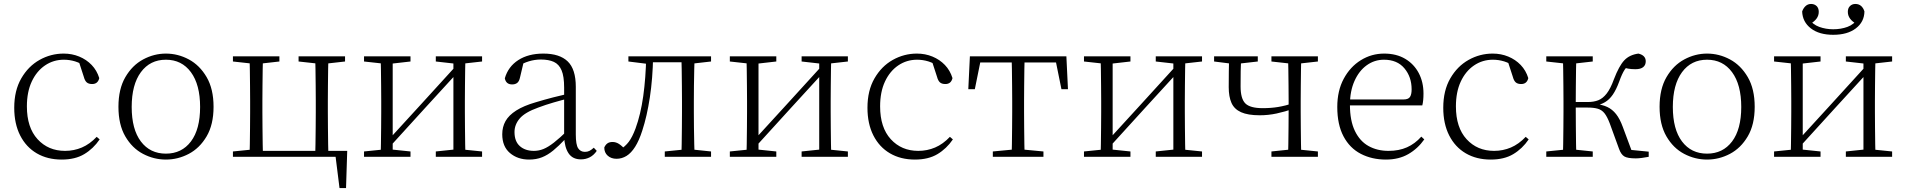

<svg xmlns="http://www.w3.org/2000/svg" viewBox="-20 -793 9636 971"><path d="M292 14Q220 14 166 -17.5Q112 -49 82 -108Q52 -167 52 -248Q52 -335 87.5 -396.5Q123 -458 180 -490Q237 -522 302 -522Q344 -522 380.5 -507Q417 -492 443.5 -464.5Q470 -437 482 -398Q475 -368 446 -368Q428 -368 418.5 -376.5Q409 -385 404 -404L376 -490L419 -452Q388 -474 360 -482.5Q332 -491 303 -491Q250 -491 207.5 -462Q165 -433 140.5 -380.5Q116 -328 116 -255Q116 -148 170 -89Q224 -30 309 -30Q354 -30 394 -47Q434 -64 469 -101L484 -88Q452 -41 406 -13.5Q360 14 292 14Z M819 14Q758 14 703 -15Q648 -44 613.5 -103.5Q579 -163 579 -253Q579 -343 614 -403Q649 -463 704 -492.5Q759 -522 819 -522Q880 -522 935 -492.5Q990 -463 1025 -403Q1060 -343 1060 -253Q1060 -163 1025 -103.5Q990 -44 935 -15Q880 14 819 14ZM819 -16Q899 -16 945.5 -77.5Q992 -139 992 -252Q992 -365 945.5 -428Q899 -491 819 -491Q739 -491 692.5 -428Q646 -365 646 -252Q646 -139 692.5 -77.5Q739 -16 819 -16Z M1242 0Q1243 -24 1243.5 -64.5Q1244 -105 1244.5 -148.5Q1245 -192 1245 -226V-283Q1245 -316 1244.5 -359.5Q1244 -403 1243.5 -443.5Q1243 -484 1242 -508H1310Q1309 -484 1308.5 -443.5Q1308 -403 1307.5 -359.5Q1307 -316 1307 -283V-226Q1307 -192 1307.5 -148.5Q1308 -105 1308.5 -64.5Q1309 -24 1310 0ZM1574 0Q1575 -24 1575.5 -64.5Q1576 -105 1576.5 -148.5Q1577 -192 1577 -226V-283Q1577 -316 1576.5 -359.5Q1576 -403 1575.5 -443.5Q1575 -484 1574 -508H1641Q1640 -484 1639.5 -443.5Q1639 -403 1638.5 -359.5Q1638 -316 1638 -283V-226Q1638 -192 1638.5 -148.5Q1639 -105 1639.5 -64.5Q1640 -24 1641 0ZM1697 158 1674 -26 1705 0H1275V-30H1736L1730 158ZM1158 -482V-508H1393V-482L1287 -470H1267ZM1490 -482V-508H1725V-482L1619 -470H1599ZM1158 0V-27L1267 -38H1275V0Z M1821 0V-27L1929 -38H1950L2056 -27V0ZM2184 0V-27L2289 -38H2310L2418 -27V0ZM1905 0Q1906 -24 1906.5 -64.5Q1907 -105 1907.5 -148.5Q1908 -192 1908 -226V-283Q1908 -316 1907.5 -359.5Q1907 -403 1906.5 -443.5Q1906 -484 1905 -508H1966V0ZM1946 -45 1916 -61H1922L2106 -262L2291 -465L2319 -447H2313L2129 -246ZM2273 0V-508H2334Q2333 -484 2332.5 -443.5Q2332 -403 2331.5 -359.5Q2331 -316 2331 -283V-226Q2331 -192 2331.5 -148.5Q2332 -105 2332.5 -64.5Q2333 -24 2334 0ZM1821 -482V-508H2056V-482L1951 -470H1930ZM2184 -482V-508H2418V-482L2311 -470H2290Z M2656 14Q2598 14 2559 -19Q2520 -52 2520 -114Q2520 -151 2536.5 -180.5Q2553 -210 2590.5 -234Q2628 -258 2690 -276Q2733 -289 2777.5 -300.5Q2822 -312 2862 -321V-297Q2822 -287 2780.5 -275Q2739 -263 2702 -249Q2635 -225 2608.5 -194Q2582 -163 2582 -125Q2582 -78 2609 -54Q2636 -30 2680 -30Q2705 -30 2728.5 -39.5Q2752 -49 2781.5 -72Q2811 -95 2851 -134L2857 -89H2838Q2806 -55 2778 -32Q2750 -9 2721 2.5Q2692 14 2656 14ZM2918 13Q2876 13 2855.5 -17.5Q2835 -48 2833 -102V-106V-350Q2833 -407 2820 -437.5Q2807 -468 2781 -480Q2755 -492 2715 -492Q2685 -492 2655 -483Q2625 -474 2593 -454L2629 -482L2610 -402Q2606 -382 2596 -374Q2586 -366 2570 -366Q2539 -366 2533 -397Q2550 -456 2601 -489Q2652 -522 2728 -522Q2810 -522 2851 -482.5Q2892 -443 2892 -354V-113Q2892 -61 2904 -43Q2916 -25 2938 -25Q2951 -25 2961 -30Q2971 -35 2983 -46L2998 -30Q2983 -8 2962.5 2.5Q2942 13 2918 13Z M3098 10Q3071 10 3053.5 -5.5Q3036 -21 3036 -47Q3042 -61 3052 -68Q3062 -75 3078 -75Q3095 -75 3110.5 -65Q3126 -55 3144 -35V-26H3114V-35Q3142 -52 3160 -76Q3178 -100 3194 -143Q3220 -214 3233 -306.5Q3246 -399 3248 -508H3283Q3281 -396 3266.5 -300.5Q3252 -205 3228 -132Q3212 -82 3192 -50.5Q3172 -19 3148.5 -4.5Q3125 10 3098 10ZM3158 -482V-508H3261V-470H3254ZM3263 -478V-508H3455V-478ZM3342 0V-27L3451 -38H3471L3576 -27V0ZM3426 0Q3427 -24 3427.5 -64.5Q3428 -105 3428.5 -148.5Q3429 -192 3429 -226V-283Q3429 -316 3428.5 -359.5Q3428 -403 3427.5 -443.5Q3427 -484 3426 -508H3493Q3492 -484 3491 -443.5Q3490 -403 3489.5 -359.5Q3489 -316 3489 -283V-226Q3489 -192 3489.5 -148.5Q3490 -105 3491 -64.5Q3492 -24 3493 0ZM3459 -470V-508H3576V-482L3471 -470Z M3671 0V-27L3779 -38H3800L3906 -27V0ZM4034 0V-27L4139 -38H4160L4268 -27V0ZM3755 0Q3756 -24 3756.5 -64.5Q3757 -105 3757.5 -148.5Q3758 -192 3758 -226V-283Q3758 -316 3757.5 -359.5Q3757 -403 3756.5 -443.5Q3756 -484 3755 -508H3816V0ZM3796 -45 3766 -61H3772L3956 -262L4141 -465L4169 -447H4163L3979 -246ZM4123 0V-508H4184Q4183 -484 4182.5 -443.5Q4182 -403 4181.5 -359.5Q4181 -316 4181 -283V-226Q4181 -192 4181.5 -148.5Q4182 -105 4182.5 -64.5Q4183 -24 4184 0ZM3671 -482V-508H3906V-482L3801 -470H3780ZM4034 -482V-508H4268V-482L4161 -470H4140Z M4607 14Q4535 14 4481 -17.5Q4427 -49 4397 -108Q4367 -167 4367 -248Q4367 -335 4402.5 -396.5Q4438 -458 4495 -490Q4552 -522 4617 -522Q4659 -522 4695.5 -507Q4732 -492 4758.5 -464.5Q4785 -437 4797 -398Q4790 -368 4761 -368Q4743 -368 4733.5 -376.5Q4724 -385 4719 -404L4691 -490L4734 -452Q4703 -474 4675 -482.5Q4647 -491 4618 -491Q4565 -491 4522.5 -462Q4480 -433 4455.5 -380.5Q4431 -328 4431 -255Q4431 -148 4485 -89Q4539 -30 4624 -30Q4669 -30 4709 -47Q4749 -64 4784 -101L4799 -88Q4767 -41 4721 -13.5Q4675 14 4607 14Z M4877 -342 4885 -508H5373L5381 -342H5348L5315 -505L5348 -477H4910L4943 -505L4910 -342ZM5001 0V-27L5117 -38H5141L5257 -27V0ZM5096 0Q5097 -24 5097.5 -64.5Q5098 -105 5098.5 -148.5Q5099 -192 5099 -226V-283Q5099 -316 5098.5 -359.5Q5098 -403 5097.5 -443.5Q5097 -484 5096 -508H5162Q5161 -484 5160.5 -443.5Q5160 -403 5159.5 -359.5Q5159 -316 5159 -283V-226Q5159 -192 5159.5 -148.5Q5160 -105 5160.5 -64.5Q5161 -24 5162 0Z M5462 0V-27L5570 -38H5591L5697 -27V0ZM5825 0V-27L5930 -38H5951L6059 -27V0ZM5546 0Q5547 -24 5547.5 -64.5Q5548 -105 5548.5 -148.5Q5549 -192 5549 -226V-283Q5549 -316 5548.5 -359.5Q5548 -403 5547.5 -443.5Q5547 -484 5546 -508H5607V0ZM5587 -45 5557 -61H5563L5747 -262L5932 -465L5960 -447H5954L5770 -246ZM5914 0V-508H5975Q5974 -484 5973.5 -443.5Q5973 -403 5972.5 -359.5Q5972 -316 5972 -283V-226Q5972 -192 5972.5 -148.5Q5973 -105 5973.5 -64.5Q5974 -24 5975 0ZM5462 -482V-508H5697V-482L5592 -470H5571ZM5825 -482V-508H6059V-482L5952 -470H5931Z M6351 -210Q6291 -210 6256.5 -225.5Q6222 -241 6208 -272.5Q6194 -304 6194 -352Q6194 -393 6194.5 -431.5Q6195 -470 6196 -508H6257Q6255 -468 6254.5 -433Q6254 -398 6254 -356Q6254 -294 6278 -270Q6302 -246 6366 -246Q6408 -246 6444 -252Q6480 -258 6524 -272V-244Q6478 -228 6436 -219Q6394 -210 6351 -210ZM6494 0Q6495 -24 6495.5 -64.5Q6496 -105 6496.5 -150.5Q6497 -196 6497 -233V-283Q6497 -316 6496.5 -359.5Q6496 -403 6495.5 -443.5Q6495 -484 6494 -508H6561Q6560 -484 6559.5 -443.5Q6559 -403 6558.5 -359.5Q6558 -316 6558 -283V-226Q6558 -192 6558.5 -148.5Q6559 -105 6559.5 -64.5Q6560 -24 6561 0ZM6120 -482V-508H6341V-482L6236 -470H6215ZM6410 0V-27L6516 -38H6536L6645 -27V0ZM6410 -482V-508H6645V-482L6538 -470H6518Z M6989 14Q6918 14 6862 -15Q6806 -44 6774.5 -103.5Q6743 -163 6743 -252Q6743 -334 6775.5 -394.5Q6808 -455 6862 -488.5Q6916 -522 6980 -522Q7042 -522 7086.5 -495.5Q7131 -469 7155 -423.5Q7179 -378 7179 -320Q7179 -283 7173 -260H6773V-290H7078Q7102 -290 7110.5 -302.5Q7119 -315 7119 -341Q7119 -404 7082.5 -447.5Q7046 -491 6979 -491Q6931 -491 6892 -463Q6853 -435 6830 -383.5Q6807 -332 6807 -263Q6807 -183 6832 -131Q6857 -79 6901 -54.5Q6945 -30 7002 -30Q7055 -30 7095.5 -48Q7136 -66 7168 -102L7183 -88Q7150 -41 7102 -13.5Q7054 14 6989 14Z M7519 14Q7447 14 7393 -17.5Q7339 -49 7309 -108Q7279 -167 7279 -248Q7279 -335 7314.5 -396.5Q7350 -458 7407 -490Q7464 -522 7529 -522Q7571 -522 7607.5 -507Q7644 -492 7670.5 -464.5Q7697 -437 7709 -398Q7702 -368 7673 -368Q7655 -368 7645.5 -376.5Q7636 -385 7631 -404L7603 -490L7646 -452Q7615 -474 7587 -482.5Q7559 -491 7530 -491Q7477 -491 7434.5 -462Q7392 -433 7367.5 -380.5Q7343 -328 7343 -255Q7343 -148 7397 -89Q7451 -30 7536 -30Q7581 -30 7621 -47Q7661 -64 7696 -101L7711 -88Q7679 -41 7633 -13.5Q7587 14 7519 14Z M7800 0V-27L7909 -38H7929L8035 -27V0ZM7800 -482V-508H8035V-482L7929 -470H7909ZM7884 0Q7885 -24 7885.5 -64.5Q7886 -105 7886.5 -148.5Q7887 -192 7887 -226V-283Q7887 -316 7886.5 -359.5Q7886 -403 7885.5 -443.5Q7885 -484 7884 -508H7952Q7951 -484 7950.5 -443Q7950 -402 7949.5 -356.5Q7949 -311 7949 -273V-254Q7949 -206 7949.5 -156.5Q7950 -107 7950.5 -65.5Q7951 -24 7952 0ZM8168 -40 8121 -169Q8108 -203 8094.5 -220Q8081 -237 8061 -243Q8041 -249 8010 -249H7917V-277H8009Q8040 -277 8063 -286Q8086 -295 8105.5 -320Q8125 -345 8142 -392Q8168 -460 8194.5 -488Q8221 -516 8266 -522Q8303 -513 8303 -483Q8303 -464 8290 -453.5Q8277 -443 8251 -443Q8229 -443 8213.5 -446Q8198 -449 8183 -453L8228 -479Q8209 -460 8196 -440Q8183 -420 8169 -381Q8154 -340 8136.5 -314.5Q8119 -289 8096.5 -276Q8074 -263 8045 -257V-268Q8083 -264 8108.5 -252Q8134 -240 8153 -216Q8172 -192 8187 -151L8238 -14L8196 -38L8318 -26V0Q8302 3 8284.5 5.5Q8267 8 8253 8Q8211 8 8194.5 -2Q8178 -12 8168 -40Z M8613 14Q8552 14 8497 -15Q8442 -44 8407.5 -103.5Q8373 -163 8373 -253Q8373 -343 8408 -403Q8443 -463 8498 -492.5Q8553 -522 8613 -522Q8674 -522 8729 -492.5Q8784 -463 8819 -403Q8854 -343 8854 -253Q8854 -163 8819 -103.5Q8784 -44 8729 -15Q8674 14 8613 14ZM8613 -16Q8693 -16 8739.5 -77.5Q8786 -139 8786 -252Q8786 -365 8739.5 -428Q8693 -491 8613 -491Q8533 -491 8486.5 -428Q8440 -365 8440 -252Q8440 -139 8486.5 -77.5Q8533 -16 8613 -16Z M9251 -617Q9180 -617 9138 -649.5Q9096 -682 9094 -735Q9100 -752 9111.5 -762.5Q9123 -773 9139 -773Q9156 -773 9167 -762.5Q9178 -752 9178 -733Q9178 -714 9166.5 -698.5Q9155 -683 9134 -672L9125 -701Q9147 -669 9180.5 -657Q9214 -645 9251 -645Q9290 -645 9323 -657Q9356 -669 9378 -701L9369 -672Q9348 -683 9336.5 -698.5Q9325 -714 9325 -733Q9325 -752 9336 -762.5Q9347 -773 9363 -773Q9381 -773 9392.5 -762.5Q9404 -752 9409 -735Q9408 -682 9365.5 -649.5Q9323 -617 9251 -617ZM8952 0V-27L9060 -38H9081L9187 -27V0ZM9315 0V-27L9420 -38H9441L9549 -27V0ZM9036 0Q9037 -24 9037.5 -64.5Q9038 -105 9038.5 -148.5Q9039 -192 9039 -226V-283Q9039 -316 9038.5 -359.5Q9038 -403 9037.5 -443.5Q9037 -484 9036 -508H9097V0ZM9077 -45 9047 -61H9053L9237 -262L9422 -465L9450 -447H9444L9260 -246ZM9404 0V-508H9465Q9464 -484 9463.5 -443.5Q9463 -403 9462.5 -359.5Q9462 -316 9462 -283V-226Q9462 -192 9462.5 -148.5Q9463 -105 9463.5 -64.5Q9464 -24 9465 0ZM8952 -482V-508H9187V-482L9082 -470H9061ZM9315 -482V-508H9549V-482L9442 -470H9421Z"/></svg>

Font: Noto Serif TC
Style: Regular
Weight: 200
Designer: Ryoko NISHIZUKA 西塚涼子 (kana & ideographs); Frank Grießhammer (Latin, Greek & Cyrillic); Wenlong ZHANG 张文龙 (bopomofo); San
Foundry: Adobe
Version: Version 2.001;hotconv 1.1.0;makeotfexe 2.6.0